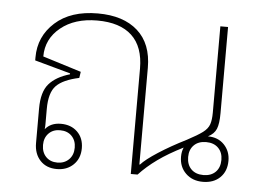

<svg xmlns="http://www.w3.org/2000/svg" viewBox="-43 -562 851 621"><g transform="rotate(5 383.0 -251.5)"><path d="M162 5Q128 5 108 -16.5Q88 -38 88 -73V-185Q88 -239 110.5 -265Q133 -291 178 -304V-307L62 -339V-349Q62 -417 112.5 -462.5Q163 -508 251 -508Q334 -508 380.5 -466.5Q427 -425 427 -347V-33H429Q444 -50 483.5 -75.5Q523 -101 573 -126Q607 -144 623 -156Q639 -168 644 -182.5Q649 -197 649 -221V-501H674V-221Q674 -187 667 -170Q660 -153 640 -143Q673 -143 693 -122Q713 -101 713 -70Q713 -36 692 -15.5Q671 5 636 5Q602 5 580.5 -16Q559 -37 559 -70Q559 -87 565 -100Q517 -76 483 -51.5Q449 -27 424 0H402V-342Q402 -413 363.5 -449Q325 -485 251 -485Q178 -485 132.5 -448Q87 -411 87 -354L212 -315L209 -295Q157 -284 135 -261.5Q113 -239 113 -186V-152Q113 -143 113 -135Q113 -127 112 -120Q130 -142 163 -142Q196 -142 216.5 -122Q237 -102 237 -69Q237 -36 216 -15.5Q195 5 162 5ZM636 -17Q661 -17 675.5 -31.5Q690 -46 690 -71Q690 -95 675.5 -109.5Q661 -124 636 -124Q611 -124 596.5 -109.5Q582 -95 582 -71Q582 -46 596.5 -31.5Q611 -17 636 -17ZM162 -16Q185 -16 199.5 -30.5Q214 -45 214 -69Q214 -92 200 -106.5Q186 -121 162 -121Q139 -121 125 -106.5Q111 -92 111 -69Q111 -45 125 -30.5Q139 -16 162 -16Z"/></g></svg>

Font: Noto Sans Thai Looped UI Thin
Style: Regular
Weight: 100
Designer: Cadson Demak Team
Foundry: Cadson Demak Co., Ltd.
Version: Version 1.000; ttfautohint (v1.8.4.7-5d5b)